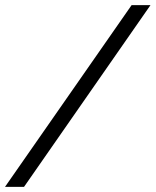

<svg xmlns="http://www.w3.org/2000/svg" viewBox="-60 -727 606 747"><path d="M-40.5 0 452 -707H525.5L33.5 0Z"/></svg>

Font: Newsreader 6pt
Style: Italic
Weight: 400
Italic angle: -17°
Designer: Hugues Gentile
Foundry: Production Type
Version: Version 1.003; ttfautohint (v1.8.3)